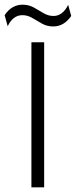

<svg xmlns="http://www.w3.org/2000/svg" viewBox="-36 -807 327 827"><path d="M99.3 0V-625H154.2V0ZM-2.8 -693.8 -16 -741.7Q-1.4 -763.9 18.1 -775.3Q37.5 -786.8 61.1 -786.8Q88.2 -786.8 109.7 -774.7Q131.2 -762.5 151.7 -750.3Q172.2 -738.2 194.4 -738.2Q214.6 -738.2 230.6 -750.7Q246.5 -763.2 257.6 -786.1L270.8 -738.2Q256.2 -716.7 236.8 -704.9Q217.4 -693.1 193.1 -693.1Q166.7 -693.1 145.1 -705.2Q123.6 -717.4 103.1 -729.5Q82.6 -741.7 60.4 -741.7Q39.6 -741.7 23.6 -729.2Q7.6 -716.7 -2.8 -693.8Z"/></svg>

Font: Afacad Flux Light
Style: Regular
Weight: 300
Designer: Kristian Moeller
Foundry: Dicotype
Version: Version 1.100